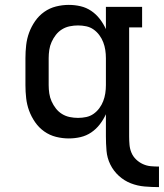

<svg xmlns="http://www.w3.org/2000/svg" viewBox="-20 -558 670 785"><path d="M630 207Q601 207 571.5 204.5Q542 202 515 191.5Q488 181 466 161Q444 141 431 114.5Q418 88 415.5 58.5Q413 29 413 0V-91Q403 -69 388 -49.5Q373 -30 353 -16.5Q333 -3 309.5 2.5Q286 8 261 8Q235 8 209 1.5Q183 -5 161 -20.5Q139 -36 123.5 -58.5Q108 -81 99 -105.5Q90 -130 87 -156.5Q84 -183 84 -210V-320Q84 -347 87 -373.5Q90 -400 99 -424.5Q108 -449 123.5 -471.5Q139 -494 161 -509.5Q183 -525 209 -531.5Q235 -538 261 -538Q286 -538 309.5 -532.5Q333 -527 353 -513.5Q373 -500 388 -480.5Q403 -461 413 -439V-530H561V-446H508V0Q508 17 509.5 34Q511 51 517.5 66.5Q524 82 536.5 94Q549 106 564.5 113Q580 120 596.5 121.5Q613 123 630 123ZM299 -76Q316 -76 332.5 -79.5Q349 -83 362.5 -92.5Q376 -102 386 -115.5Q396 -129 402 -144.5Q408 -160 410.5 -176.5Q413 -193 413 -210V-320Q413 -337 410.5 -353.5Q408 -370 402 -385.5Q396 -401 386 -414.5Q376 -428 362.5 -437.5Q349 -447 332.5 -450.5Q316 -454 299 -454Q282 -454 265 -450.5Q248 -447 233.5 -438Q219 -429 208.5 -415.5Q198 -402 191 -386.5Q184 -371 181.5 -354Q179 -337 179 -320V-210Q179 -193 181.5 -176Q184 -159 191 -143.5Q198 -128 208.5 -114.5Q219 -101 233.5 -92Q248 -83 265 -79.5Q282 -76 299 -76Z"/></svg>

Font: Iosevka Curly Slab MdEx
Style: Regular
Weight: 500
Width: 7
Monospace: yes
Designer: Belleve Invis
Foundry: Belleve Invis
Version: Version 11.1.0; ttfautohint (v1.8.3)